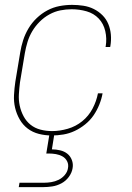

<svg xmlns="http://www.w3.org/2000/svg" viewBox="-20 -548 540 788"><path d="M192 8Q165 8 139.5 1.5Q114 -5 94 -20Q74 -35 61 -57.5Q48 -80 42 -105.5Q36 -131 37.5 -158.5Q39 -186 43 -213L63 -333Q67 -358 75 -383Q83 -408 97 -431.5Q111 -455 131 -474Q151 -493 174.5 -505.5Q198 -518 224 -523Q250 -528 276 -528Q299 -528 322 -524.5Q345 -521 365 -511Q385 -501 400.5 -485.5Q416 -470 424.5 -449.5Q433 -429 435 -406Q437 -383 433 -359L432 -355H413L414 -359Q419 -390 412 -420.5Q405 -451 385 -472Q365 -493 335.5 -501.5Q306 -510 274 -510Q251 -510 228 -505.5Q205 -501 183 -489Q161 -477 143 -459Q125 -441 112.5 -420Q100 -399 93 -376Q86 -353 82 -330L62 -210Q59 -186 57.5 -161.5Q56 -137 61 -114Q66 -91 77 -70.5Q88 -50 105.5 -36Q123 -22 146 -16Q169 -10 194 -10Q225 -10 258 -19.5Q291 -29 317.5 -50.5Q344 -72 360 -102.5Q376 -133 382 -165H401Q397 -142 387.5 -118.5Q378 -95 364 -74.5Q350 -54 329.5 -37.5Q309 -21 286.5 -10.5Q264 0 240 4Q216 8 192 8ZM57 220 60 202H160Q175 202 190.5 199.5Q206 197 220.5 190Q235 183 246 170Q257 157 259 142Q262 127 255.5 114Q249 101 236.5 94Q224 87 209.5 84.5Q195 82 180 82H170L185 -10H205L193 65Q210 65 227 69Q244 73 256.5 83Q269 93 275 109Q281 125 278 142Q275 161 262.5 178Q250 195 232 204.5Q214 214 195 217Q176 220 157 220Z"/></svg>

Font: Iosevka Thin Oblique
Style: Regular
Weight: 100
Italic angle: -9°
Monospace: yes
Designer: Belleve Invis
Foundry: Belleve Invis
Version: Version 32.5.0; ttfautohint (v1.8.4)